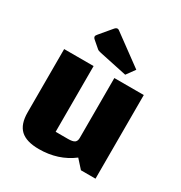

<svg xmlns="http://www.w3.org/2000/svg" viewBox="-174 -855 938 994"><g transform="rotate(30 295.0 -358.0)"><path d="M531 -500V0H444L399 -50Q357 -18 307 -2Q257 14 200 14Q125 14 90 -18.5Q55 -51 55 -122V-500H231V-107H305Q333 -107 344 -115Q355 -123 355 -142V-500ZM395 -543 230 -578Q221 -580 215.5 -582Q210 -584 205 -589L169 -620Q159 -628 159 -636Q159 -642 168 -652L226 -721Q234 -730 242 -730Q247 -730 252 -726L432 -594Z"/></g></svg>

Font: Changa ExtraLight
Style: Bold
Weight: 700
Version: Version 3.002; ttfautohint (v1.8.2)